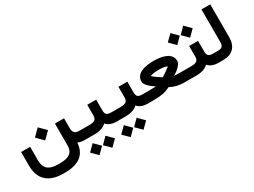

<svg xmlns="http://www.w3.org/2000/svg" viewBox="-57 -1345 3021 2285"><g transform="rotate(-30 1454.0 -203.0)"><path d="M778.8 0H760.3Q702.6 0 665 -18.1Q657.2 100.1 580.6 159.7Q503.9 219.2 363.3 219.2H338.4Q187.5 219.2 108.4 146.2Q29.3 73.2 29.3 -68.8V-235.4V-254.9H48.8H133.8H153.3V-235.4V-69.3Q153.3 13.7 198 53.2Q242.7 92.8 338.4 92.8H363.3Q459.5 92.8 503.4 59.3Q547.4 25.9 547.4 -42.5V-327.6V-347.2H566.9H652.8H672.4V-327.6V-213.4Q672.4 -165 693.1 -146Q713.9 -127 764.6 -127H778.8Q784.2 -127 787.6 -106.4Q791 -85.9 791 -66.9V-61.5Q791 -41.5 787.8 -20.8Q784.7 0 778.8 0ZM257.4 -320.9 347.2 -410.8 437.1 -320.9 347.2 -231.1Z M913.6 161.6 995.6 79.1 1078.1 161.6Q1075.2 164.6 1072.3 168Q1065.9 174.3 1038.1 201.9Q1010.3 229.5 995.6 244.1ZM736.8 161.6 819.3 79.1 901.4 161.6 819.3 244.1ZM1207 0H1196.8Q1102.1 0 1055.2 -54.7Q1000.5 0 891.6 0H773.9Q768.1 0 764.9 -20.8Q761.7 -41.5 761.7 -61.5V-66.9Q761.7 -85.9 765.1 -106.4Q768.6 -127 773.9 -127H894Q949.7 -127 970.9 -144.5Q992.2 -162.1 992.2 -202.6V-328.6V-348.1H1011.7H1095.2H1114.7V-328.6V-202.6Q1114.7 -160.2 1131.6 -143.6Q1148.4 -127 1196.3 -127H1207Q1212.4 -127 1215.8 -106.4Q1219.2 -85.9 1219.2 -66.9V-61.5Q1219.2 -41.5 1216.1 -20.8Q1212.9 0 1207 0Z M1341.8 161.6 1423.8 79.1 1506.3 161.6Q1503.4 164.6 1500.5 168Q1494.1 174.3 1466.3 201.9Q1438.5 229.5 1423.8 244.1ZM1165 161.6 1247.6 79.1 1329.6 161.6 1247.6 244.1ZM1635.3 0H1625Q1530.3 0 1483.4 -54.7Q1428.7 0 1319.8 0H1202.1Q1196.3 0 1193.1 -20.8Q1189.9 -41.5 1189.9 -61.5V-66.9Q1189.9 -85.9 1193.4 -106.4Q1196.8 -127 1202.1 -127H1322.3Q1377.9 -127 1399.2 -144.5Q1420.4 -162.1 1420.4 -202.6V-328.6V-348.1H1439.9H1523.4H1543V-328.6V-202.6Q1543 -160.2 1559.8 -143.6Q1576.7 -127 1624.5 -127H1635.3Q1640.6 -127 1644 -106.4Q1647.5 -85.9 1647.5 -66.9V-61.5Q1647.5 -41.5 1644.3 -20.8Q1641.1 0 1635.3 0Z M2178.7 0H2125.5Q2021.5 0 1934.1 -46.4Q1880.4 -18.6 1828.4 -9.3Q1776.4 0 1704.1 0H1630.4Q1624.5 0 1621.3 -20.8Q1618.2 -41.5 1618.2 -61.5V-66.9Q1618.2 -85.9 1621.6 -106.4Q1625 -127 1630.4 -127H1703.6Q1770 -127 1807.6 -129.9Q1792 -140.6 1782.7 -147.2Q1773.4 -153.8 1757.1 -166.5Q1740.7 -179.2 1730.7 -189.5Q1720.7 -199.7 1710 -212.9Q1699.2 -226.1 1693.8 -239.3Q1688.5 -252.4 1688.5 -265.1Q1688.5 -296.9 1702.1 -321.5Q1715.8 -346.2 1738.5 -362.1Q1761.2 -377.9 1793.7 -387.9Q1826.2 -397.9 1860.6 -402.1Q1895 -406.2 1935.1 -406.2Q1975.1 -406.2 2009.5 -402.1Q2043.9 -397.9 2076.2 -387.7Q2108.4 -377.4 2131.1 -361.8Q2153.8 -346.2 2167.5 -321.5Q2181.2 -296.9 2181.2 -265.1Q2181.2 -252.4 2175.8 -239Q2170.4 -225.6 2159.4 -212.4Q2148.4 -199.2 2138.2 -188.7Q2127.9 -178.2 2111.3 -165.5Q2094.7 -152.8 2085.7 -146.5Q2076.7 -140.1 2061 -129.4Q2088.9 -127 2128.4 -127H2178.7Q2184.1 -127 2187.5 -106.4Q2190.9 -85.9 2190.9 -66.9V-61.5Q2190.9 -41.5 2187.7 -20.8Q2184.6 0 2178.7 0ZM1934.6 -182.1Q1957 -195.3 1997.1 -223.4Q2037.1 -251.5 2051.3 -265.1Q2039.6 -272.9 2007.1 -278.6Q1974.6 -284.2 1934.1 -284.2Q1894 -284.2 1861.8 -278.6Q1829.6 -272.9 1817.9 -265.1Q1832.5 -251 1872.6 -223.1Q1912.6 -195.3 1934.6 -182.1Z M2369.6 -510.3 2451.7 -592.8 2534.2 -510.3Q2531.2 -507.3 2528.3 -503.9Q2522 -497.6 2494.1 -470Q2466.3 -442.4 2451.7 -427.7ZM2192.9 -510.3 2275.4 -592.8 2357.4 -510.3 2275.4 -427.7ZM2606.9 0H2596.7Q2502 0 2455.1 -54.7Q2400.4 0 2291.5 0H2173.8Q2168 0 2164.8 -20.8Q2161.6 -41.5 2161.6 -61.5V-66.9Q2161.6 -85.9 2165 -106.4Q2168.5 -127 2173.8 -127H2293.9Q2349.6 -127 2370.8 -144.5Q2392.1 -162.1 2392.1 -202.6V-328.6V-348.1H2411.6H2495.1H2514.6V-328.6V-202.6Q2514.6 -160.2 2531.5 -143.6Q2548.3 -127 2596.2 -127H2606.9Q2612.3 -127 2615.7 -106.4Q2619.1 -85.9 2619.1 -66.9V-61.5Q2619.1 -41.5 2616 -20.8Q2612.8 0 2606.9 0Z M2602.1 -127H2661.6Q2702.1 -127 2719.5 -144Q2736.8 -161.1 2736.8 -200.7V-631.8V-651.4H2756.3H2837.9H2857.4V-631.8V-201.2Q2857.4 -104.5 2806.9 -52.2Q2756.3 0 2661.1 0H2602.1Q2596.2 0 2593 -20.8Q2589.8 -41.5 2589.8 -61.5V-66.9Q2589.8 -85.9 2593.3 -106.4Q2596.7 -127 2602.1 -127Z"/></g></svg>

Font: Shabnam FD
Style: Bold-FD
Weight: 700
Foundry: DejaVu fonts team - Redesigned by Saber Rastikerdar - Based on Vazir font
Version: Version 5.0.1